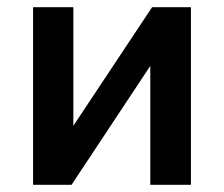

<svg xmlns="http://www.w3.org/2000/svg" viewBox="-20 -514 622 534"><path d="M72 0V-494H184V-128H160L403 -494H511V0H398V-367H422L179 0Z"/></svg>

Font: Nunito Sans 10pt SemiCondensed
Style: Bold
Weight: 700
Width: 4
Designer: Vernon Adams
Foundry: Vernon Adams
Version: Version 3.101;gftools[0.9.27]